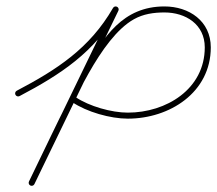

<svg xmlns="http://www.w3.org/2000/svg" viewBox="-20 -577 685 606"><path d="M28.8 -277.7C31.3 -273.1 37 -271.3 41.7 -273.7C171.8 -342.2 277.5 -411.4 353.3 -542.4C355.9 -547 354.3 -552.8 349.8 -555.4C345.3 -558.1 339.4 -556.5 336.8 -552C336.8 -552 336.8 -552 336.8 -552C263 -424.1 159.7 -357.3 32.8 -290.6C28.2 -288.1 26.4 -282.4 28.8 -277.7ZM349.2 -555.7C344.5 -558 338.8 -556.1 336.5 -551.3C248.2 -368.9 159.8 -186.5 71.5 -4.1C69.2 0.6 71.1 6.3 75.9 8.5C80.6 10.8 86.3 8.9 88.5 4.1C88.5 4.1 88.5 4.1 88.5 4.1C176.9 -178.3 265.2 -360.7 353.6 -543.1C355.9 -547.8 353.9 -553.5 349.2 -555.7ZM88.6 4.1C88.6 4.1 88.6 4.1 88.6 4.1C111.9 -44.3 135.3 -92.8 158.7 -141.2C208.8 -245.1 296.4 -456.8 402.7 -516.3C432.4 -533 465.4 -537.7 499 -537.7C566.2 -537.7 626.3 -500 626.3 -427.5C626.3 -295.6 504.4 -221.5 383.5 -221.5C332 -221.5 261.5 -241.5 218.7 -270.4C214.3 -273.3 208.4 -272.1 205.5 -267.8C202.6 -263.4 203.7 -257.5 208.1 -254.6C208.1 -254.6 208.1 -254.6 208.1 -254.6C254 -223.6 328.2 -202.5 383.5 -202.5C515 -202.5 645.3 -284.9 645.3 -427.5C645.3 -510.6 576.8 -556.7 499 -556.7C367.5 -556.7 306.8 -460.7 247.6 -356.2C209.4 -288.9 175.2 -219.1 141.6 -149.5C118.2 -101 94.8 -52.6 71.4 -4.1C69.2 0.6 71.1 6.3 75.9 8.6C80.6 10.8 86.3 8.9 88.6 4.1Z"/></svg>

Font: FRB American Cursive Extralight
Style: Italic
Weight: 200
Italic angle: -25°
Version: Version 2.0;Modular Font Editor K font №1